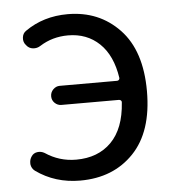

<svg xmlns="http://www.w3.org/2000/svg" viewBox="-45 -600 600 655"><g transform="rotate(-5 254.5 -272.5)"><path d="M108.4 -457Q96.7 -449.2 82.5 -450.7Q68.4 -452.1 59.6 -463.9Q49.8 -474.6 51.3 -489.7Q52.7 -504.9 64.5 -512.7Q127 -556.6 210 -556.6Q317.4 -556.6 387.2 -483.4Q457 -410.2 457 -271.5Q457 -132.8 387.2 -60.1Q317.4 12.7 204.1 12.7Q118.2 12.7 52.7 -34.2Q41 -43 39.1 -57.6Q39.1 -60.5 39.1 -62.5Q39.1 -74.2 45.9 -84Q52.7 -94.7 65.9 -96.7Q79.1 -98.6 90.8 -91.8Q138.7 -59.6 196.3 -59.6Q271.5 -59.6 316.9 -105.5Q362.3 -151.4 368.2 -240.2Q369.1 -244.1 366.2 -247.1Q363.3 -250 359.4 -250H162.1Q149.4 -250 139.6 -259.3Q129.9 -268.6 129.9 -282.2Q129.9 -295.9 139.6 -305.7Q149.4 -315.4 162.1 -315.4H358.4Q362.3 -315.4 364.7 -317.9Q367.2 -320.3 367.2 -324.2Q355.5 -402.3 312.5 -443.4Q269.5 -484.4 205.1 -484.4Q151.4 -484.4 108.4 -457Z"/></g></svg>

Font: Gen Jyuu GothicX Regular
Style: Regular
Weight: 400
Designer: [Source Han Sans]
Ryoko NISHIZUKA  (kana & ideographs); Paul D. Hunt (Latin, Greek & Cyrillic); Wenlong ZHANG  (bopomofo
Version: Version 1.002.20150607